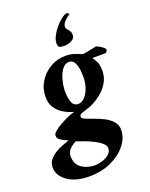

<svg xmlns="http://www.w3.org/2000/svg" viewBox="-218 -749 824 1055"><g transform="rotate(-20 194.0 -222.0)"><path d="M304 -665Q307 -665 313.5 -661Q320 -657 320 -655Q317 -654 305 -645Q293 -636 282.5 -623Q272 -610 272 -598Q272 -588 278.5 -581Q285 -574 291 -565.5Q297 -557 297 -541Q297 -522 277.5 -511.5Q258 -501 236 -500Q227 -500 218 -501.5Q209 -503 202 -507Q197 -516 197 -528Q197 -546 207.5 -567.5Q218 -589 234.5 -609.5Q251 -630 269.5 -645Q288 -660 304 -665ZM355 -385Q358 -381 370.5 -360.5Q383 -340 383 -302Q383 -268 369 -240.5Q355 -213 333.5 -192.5Q312 -172 289 -158Q266 -144 248 -137Q235 -132 220 -128Q205 -124 194.5 -119Q184 -114 184 -103Q184 -94 202.5 -86Q221 -78 249 -68.5Q277 -59 304.5 -45Q332 -31 350.5 -10.5Q369 10 369 39Q369 85 336 127Q303 169 246.5 195Q190 221 118 221Q38 221 -9 187Q-56 153 -56 107Q-56 81 -42 63Q-28 45 -7 32Q14 19 36.5 10.5Q59 2 77 -4Q77 -4 67.5 -8.5Q58 -13 47.5 -18.5Q37 -24 33 -27Q27 -33 23 -37Q19 -41 19 -55Q19 -64 34 -77Q49 -90 72 -103Q95 -116 118.5 -126.5Q142 -137 160 -141Q130 -149 102.5 -165Q75 -181 57.5 -207Q40 -233 40 -271Q40 -320 64.5 -359.5Q89 -399 129.5 -423Q170 -447 218 -447Q247 -447 270 -439.5Q293 -432 311 -424Q316 -422 337 -426Q358 -430 375 -434Q382 -435 387 -436.5Q392 -438 395 -438Q402 -436 413.5 -429.5Q425 -423 434.5 -415.5Q444 -408 444 -402Q444 -397 439.5 -391Q435 -385 429 -385ZM268 110Q268 95 252 80.5Q236 66 211.5 53.5Q187 41 160.5 31Q134 21 112 14Q86 28 72 43.5Q58 59 58 82Q58 129 91 151.5Q124 174 168 174Q187 174 210.5 167Q234 160 251 145.5Q268 131 268 110ZM229 -409Q205 -410 188 -389Q171 -368 162 -336Q153 -304 151 -271Q150 -237 158.5 -206.5Q167 -176 194 -174Q216 -173 233.5 -191Q251 -209 261.5 -237.5Q272 -266 273 -295Q274 -318 271 -344Q268 -370 258 -389Q248 -408 229 -409Z"/></g></svg>

Font: Amiri
Style: Bold Italic
Weight: 700
Italic angle: 10°
Designer: Khaled Hosny
Version: Version 0.113